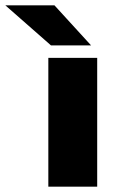

<svg xmlns="http://www.w3.org/2000/svg" viewBox="-110 -703 458 723"><path d="M256 0H72V-485H256ZM95 -683 233 -532H82L-90 -683Z"/></svg>

Font: Sarpanch ExtraBold
Style: Regular
Weight: 800
Designer: Manushi Parikh (Devanagari and Latin), Jyotish Sonowal (Devanagari)
Foundry: Indian Type Foundry
Version: Version 2.004;PS 1.0;hotconv 1.0.78;makeotf.lib2.5.61930; tt